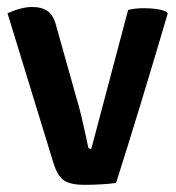

<svg xmlns="http://www.w3.org/2000/svg" viewBox="-20 -524 505 550"><path d="M347 -495.5Q358.5 -498.5 370.2 -499.5Q382 -500.5 393 -500.5Q409 -500.5 425.8 -498.5Q442.5 -496.5 456.5 -490.5L460.5 -485.5Q444 -429.5 424 -362.5Q404 -295.5 383.5 -228.2Q363 -161 344.5 -101.5Q326 -42 312.5 0Q292 3 267.8 4.2Q243.5 5.5 220.5 5.5Q184.5 5.5 164.8 -6.2Q145 -18 132.5 -59L1.5 -486Q20 -494.5 38.2 -499.2Q56.5 -504 72 -504Q100 -504 117 -491.8Q134 -479.5 141.5 -448L199.5 -241.5Q206.5 -219 212.5 -193.2Q218.5 -167.5 223.8 -144.2Q229 -121 232 -105.5Q233 -97.5 241.5 -97.5Z"/></svg>

Font: Signika Negative Light SemiBold
Style: Regular
Weight: 600
Version: Version 2.001